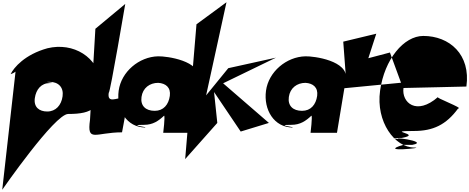

<svg xmlns="http://www.w3.org/2000/svg" viewBox="-78 -1098 4191 1715"><path d="M17 -436C55 -445 105 -493 126 -507C129 -505 64 -487 64 -487L-58 597C-58 597 411 -80 531 -80C756 -80 822 -137 823 -362C798 -587 579 -723 346 -667C143 -611 45 -494 17 -436ZM233 -221C244 -300 291 -356 367 -356C448 -356 288 -367 364 -367C445 -367 492 -317 481 -238C470 -158 420 -102 344 -102C272 -102 222 -141 233 -221Z M774 -841 726 -28C697 180 774 84 1012 84C1019 32 1083 -224 1023 -224C965 -226 879 -170 893 -268C907 -268 1044 -1087 1041 -1063Z M982 -288C959 -119 1053 41 1222 41H1205C1284 41 1040 17 1209 17C1288 17 1338 -18 1388 -65C1398 -58 1380 88 1380 88H1616L1696 -394C1718 -555 1412 -597 1334 -595C1164 -591 1005 -457 982 -288ZM1186 -232C1197 -312 1259 -358 1335 -358C1402 -354 1449 -317 1439 -242C1428 -163 1382 -108 1304 -108C1223 -108 1175 -153 1186 -232Z M1677 -881 1576 323 1863 0 1834 -276 2072 77 2324 0 1915 -354 2387 -583 1961 -489 1763 -246 1945 -1078Z M2298 -288C2275 -119 2369 41 2538 41H2521C2600 41 2356 17 2525 17C2604 17 2654 -18 2704 -65C2714 -58 2696 88 2696 88H2932L3012 -394C3034 -555 2728 -597 2650 -595C2480 -591 2321 -457 2298 -288ZM2502 -232C2513 -312 2575 -358 2651 -358C2718 -354 2765 -317 2755 -242C2744 -163 2698 -108 2620 -108C2539 -108 2491 -153 2502 -232Z M2988 -726 3011 -418 2975 -489 2978 -308 3504 -359 3405 -629 3212 -578 3283 -797Z M3317 -288C3356 -569 3529 -777 3703 -777C3937 -777 4128 -611 4088 -325C4045 -325 3584 -312 3526 -312C3508 -183 3641 -62 3835 -232C3792 -232 4072 -129 4014 -129C3907 17 3790 72 3619 72C3343 72 3709 98 3511 134C3279 134 3693 154 3522 154C3338 112 3779 164 3604 196H3524C3282 268 3735 220 3623 220C3449 220 3278 -8 3317 -288Z"/></svg>

Font: Chaingun
Style: Ita
Weight: 400
Version: Version 0.91